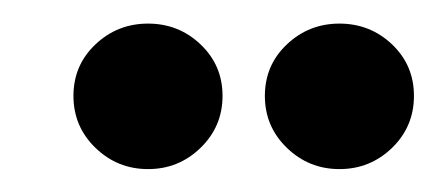

<svg xmlns="http://www.w3.org/2000/svg" viewBox="-20 -632 381 166"><path d="M209 -549.1Q209 -522.6 228 -504.2Q247 -485.8 273.5 -485.8Q300 -485.8 319 -504.2Q337.9 -522.6 337.9 -549.1Q337.9 -575.6 319 -593.6Q300 -611.6 273.5 -611.6Q247 -611.6 228 -593.6Q209 -575.6 209 -549.1ZM43.5 -549.1Q43.5 -522.6 62.5 -504.2Q81.5 -485.8 108 -485.8Q134.5 -485.8 153.4 -504.2Q172.4 -522.6 172.4 -549.1Q172.4 -575.6 153.4 -593.6Q134.5 -611.6 108 -611.6Q81.5 -611.6 62.5 -593.6Q43.5 -575.6 43.5 -549.1Z"/></svg>

Font: Estedad-VF-FD Black
Style: Regular
Weight: 900
Designer: Amin Abedi
Version: Version 4.000